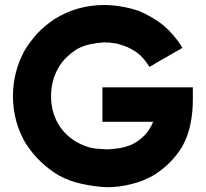

<svg xmlns="http://www.w3.org/2000/svg" viewBox="-20 -744 845 788"><path d="M608.4 -244.1Q586.9 -244.1 564.5 -244.1Q542 -244.1 520.5 -244.1Q503.9 -244.1 486.3 -244.1Q469.7 -244.1 453.1 -244.1Q439.5 -244.1 426.8 -244.1Q414.1 -244.1 400.4 -244.1Q400.4 -246.1 400.4 -249Q400.4 -252 400.4 -253.9Q400.4 -267.6 400.4 -282.2Q400.4 -295.9 400.4 -309.6Q400.4 -319.3 400.4 -328.1Q400.4 -337.9 400.4 -347.7Q400.4 -357.4 400.4 -367.2Q400.4 -376 400.4 -385.7Q403.3 -385.7 405.3 -385.7Q408.2 -385.7 411.1 -385.7Q450.2 -385.7 490.2 -385.7Q530.3 -385.7 570.3 -385.7Q597.7 -385.7 625 -385.7Q652.3 -385.7 679.7 -385.7Q703.1 -385.7 725.6 -385.7Q749 -385.7 771.5 -385.7Q771.5 -383.8 771.5 -380.9Q771.5 -378.9 771.5 -376Q771.5 -374 771.5 -372.1Q771.5 -370.1 771.5 -368.2Q771.5 -364.3 771.5 -359.4Q771.5 -355.5 771.5 -351.6Q771.5 -347.7 771.5 -342.8Q771.5 -338.9 771.5 -335Q771.5 -283.2 761.7 -235.4Q752 -186.5 727.5 -141.6Q705.1 -105.5 676.8 -77.1Q648.4 -48.8 613.3 -26.4Q568.4 0 518.6 11.7Q469.7 24.4 418 24.4Q364.3 21.5 316.4 10.7Q267.6 1 220.7 -24.4Q178.7 -49.8 145.5 -82Q111.3 -115.2 85 -156.2Q34.2 -243.2 33.2 -345.7Q33.2 -347.7 33.2 -349.6Q33.2 -449.2 81.1 -537.1Q104.5 -575.2 133.8 -607.4Q164.1 -638.7 201.2 -664.1Q249 -694.3 300.8 -709Q353.5 -723.6 410.2 -723.6Q446.3 -722.7 480.5 -716.8Q514.6 -710.9 549.8 -699.2Q577.1 -687.5 602.5 -672.9Q627.9 -658.2 651.4 -639.6Q674.8 -619.1 693.4 -596.7Q712.9 -574.2 728.5 -547.9Q726.6 -545.9 724.6 -544.9Q721.7 -543.9 719.7 -542Q705.1 -534.2 691.4 -526.4Q676.8 -517.6 663.1 -509.8Q653.3 -503.9 643.6 -499Q634.8 -493.2 625 -488.3Q617.2 -483.4 609.4 -478.5Q601.6 -473.6 592.8 -469.7Q591.8 -471.7 590.8 -473.6Q588.9 -475.6 587.9 -477.5Q578.1 -493.2 567.4 -504.9Q556.6 -517.6 542 -528.3Q528.3 -538.1 512.7 -545.9Q498 -553.7 481.4 -558.6Q469.7 -562.5 458 -565.4Q446.3 -567.4 434.6 -568.4Q431.6 -569.3 429.7 -569.3Q426.8 -569.3 424.8 -569.3Q422.9 -569.3 417 -569.3Q410.2 -570.3 409.2 -570.3Q377.9 -568.4 350.6 -562.5Q322.3 -556.6 294.9 -542Q272.5 -527.3 252.9 -508.8Q234.4 -490.2 220.7 -467.8Q190.4 -415 189.5 -352.5Q188.5 -290 217.8 -237.3Q231.4 -213.9 250 -195.3Q268.6 -176.8 291 -163.1Q336.9 -136.7 377.9 -133.8Q418.9 -130.9 418.9 -130.9Q444.3 -131.8 468.8 -135.7Q493.2 -139.6 517.6 -149.4Q533.2 -156.2 546.9 -166Q560.5 -175.8 573.2 -188.5Q585 -200.2 592.8 -213.9Q601.6 -227.5 608.4 -243.2Q608.4 -243.2 608.4 -243.2Q608.4 -244.1 608.4 -244.1Z"/></svg>

Font: LeFont
Style: Bold
Weight: 800
Designer: Leryon MEDIA
Version: Version 1.0